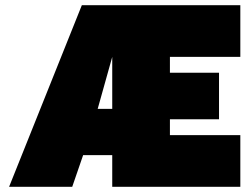

<svg xmlns="http://www.w3.org/2000/svg" viewBox="-20 -719 960 739"><path d="M295 -699H905V-500H634V-439H823V-260H634V-199H905V0H412V-122H300L258 0H15ZM412 -300V-500L356 -300Z"/></svg>

Font: Prompt Black
Style: Regular
Weight: 900
Designer: Katatrad Team
Foundry: CadsonDemak
Version: Version 1.001